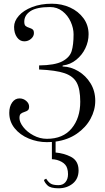

<svg xmlns="http://www.w3.org/2000/svg" viewBox="-20 -757 569 1036"><path d="M280 7V66Q325 70 361.5 88.5Q398 107 403 148Q404 153 404 162Q404 208 372.5 233.5Q341 259 296 259Q253 259 237 244Q221 229 217 214L229 207Q241 226 254 234Q267 242 296 242Q320 242 333.5 225.5Q347 209 347 183Q347 166 343 153Q337 130 313 116.5Q289 103 260 102V9Q251 10 233 10Q182 10 135 -9.5Q88 -29 59 -65Q30 -101 30 -148Q30 -182 45.5 -204Q61 -226 85 -226Q106 -226 121.5 -212.5Q137 -199 137 -182Q137 -168 131 -162.5Q125 -157 112 -153Q99 -149 92 -143Q85 -137 85 -120Q85 -98 105.5 -71.5Q126 -45 160.5 -26.5Q195 -8 233 -8Q320 -8 366.5 -64Q413 -120 413 -208Q413 -276 394 -311Q375 -346 328.5 -362Q282 -378 191 -382V-404Q276 -405 316 -426Q356 -447 366.5 -481Q377 -515 377 -572Q377 -605 361.5 -639.5Q346 -674 317 -696.5Q288 -719 250 -719Q178 -719 144.5 -697Q111 -675 111 -640Q111 -623 118 -617Q125 -611 138 -607Q151 -603 157 -597.5Q163 -592 163 -578Q163 -561 147.5 -547.5Q132 -534 111 -534Q87 -534 71.5 -556Q56 -578 56 -612Q56 -643 81.5 -672Q107 -701 153.5 -719Q200 -737 260 -737Q313 -737 358 -716.5Q403 -696 430.5 -658.5Q458 -621 458 -572Q458 -533 440.5 -496.5Q423 -460 391.5 -434.5Q360 -409 321 -404Q317 -403 317 -400.5Q317 -398 321 -398Q362 -397 402.5 -373Q443 -349 468.5 -307.5Q494 -266 494 -213Q494 -163 468.5 -116Q443 -69 394.5 -35.5Q346 -2 280 7Z"/></svg>

Font: Viaoda Libre
Style: Regular
Weight: 400
Designer: Gydient
Version: Version 2.000